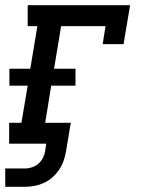

<svg xmlns="http://www.w3.org/2000/svg" viewBox="-25 -550 545 735"><path d="M-5 165V95H70Q84 95 97.5 90.5Q111 86 122 76.5Q133 67 139.5 54Q146 41 148 28L152 0H10V-80H57L81 -222H11V-287H91L118 -450H81V-530H473L448 -381H368L379 -450H209L182 -287H264V-222H171L148 -80H246L228 28Q225 46 219 64Q213 82 202 98.5Q191 115 176 128.5Q161 142 143.5 150Q126 158 107.5 161.5Q89 165 70 165Z"/></svg>

Font: Iosevka Slab Medium Oblique
Style: Regular
Weight: 500
Italic angle: -9°
Monospace: yes
Designer: Belleve Invis
Foundry: Belleve Invis
Version: Version 11.1.1; ttfautohint (v1.8.3)